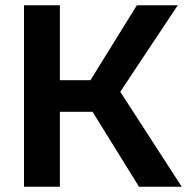

<svg xmlns="http://www.w3.org/2000/svg" viewBox="-20 -708 715 728"><path d="M71 -688H207V-404H323L499 -688H654L436 -360L669 0H507L331 -284H207V0H71Z"/></svg>

Font: Roundo SemiBold
Style: Regular
Weight: 600
Designer: Namrata Goyal (Gurmukhi), Shiva Nallaperumal (Latin)
Foundry: Indian Type Foundry
Version: Version 1.000;PS 1.0;hotconv 1.0.88;makeotf.lib2.5.647800